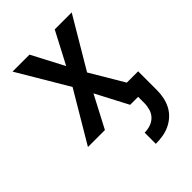

<svg xmlns="http://www.w3.org/2000/svg" viewBox="-218 -616 936 936"><g transform="rotate(-45 250.0 -148.5)"><path d="M291 223V146Q311 146 331 139.5Q351 133 365.5 118.5Q380 104 386 83.5Q392 63 392 43V0H337L250 -166L163 0H46L200 -260L46 -520H163L250 -354L337 -520H454L300 -260L402 -88H480V43Q480 67 475 91.5Q470 116 458.5 138Q447 160 428.5 177Q410 194 387.5 204.5Q365 215 340 219Q315 223 291 223Z"/></g></svg>

Font: Iosevka Semibold
Style: Regular
Weight: 600
Monospace: yes
Designer: Belleve Invis
Foundry: Belleve Invis
Version: Version 33.2.3; ttfautohint (v1.8.4)